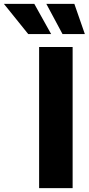

<svg xmlns="http://www.w3.org/2000/svg" viewBox="-147 -970 457 990"><path d="M227.5 -727.5V0H54.7V-727.5ZM175.3 -794.4 91.8 -950.2H236.3L290.5 -794.4ZM-1.5 -794.4 -127 -950.2H29.8L116.7 -794.4Z"/></svg>

Font: Inter 18pt ExtraBold
Style: Regular
Weight: 800
Designer: Rasmus Andersson
Foundry: rsms
Version: Version 4.001;git-66647c0bb